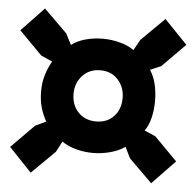

<svg xmlns="http://www.w3.org/2000/svg" viewBox="-45 -667 656 643"><g transform="rotate(5 283.5 -346.0)"><path d="M81 -622 159 -545 178 -508Q198 -523 225.5 -530.5Q253 -538 283 -538Q312 -538 340.5 -530.5Q369 -523 388 -509L408 -545L486 -622L563 -542L486 -464L449 -448Q463 -427 469 -400.5Q475 -374 475 -345Q475 -315 468.5 -288.5Q462 -262 449 -244L486 -228L563 -150L486 -70L408 -147L390 -184Q371 -170 341.5 -162Q312 -154 283 -154Q253 -154 225.5 -161.5Q198 -169 178 -183L159 -147L81 -70L5 -150L82 -228L118 -245Q106 -266 99 -290.5Q92 -315 92 -345Q92 -374 99.5 -399Q107 -424 120 -447L82 -464L5 -542ZM201 -346Q201 -308 224 -284Q247 -260 284 -260Q321 -260 343.5 -284Q366 -308 366 -346Q366 -382 343.5 -407Q321 -432 284 -432Q247 -432 224 -407Q201 -382 201 -346Z"/></g></svg>

Font: PTSans
Style: Bold
Weight: 700
Designer: A.Korolkova, O.Umpeleva, V.Yefimov
Foundry: ParaType Ltd
Version: Version 2.003W OFL